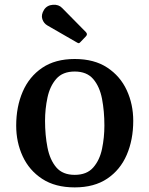

<svg xmlns="http://www.w3.org/2000/svg" viewBox="-20 -781 632 812"><path d="M48.5 -249.5Q48.5 -329.5 76 -393.2Q103.5 -457 158.5 -494.2Q213.5 -531.5 296 -531.5Q378.5 -531.5 433.5 -495.2Q488.5 -459 516 -399.5Q543.5 -340 543.5 -270Q543.5 -190 516 -126.2Q488.5 -62.5 433.5 -25.5Q378.5 11.5 296 11.5Q213.5 11.5 158.5 -24.5Q103.5 -60.5 76 -120Q48.5 -179.5 48.5 -249.5ZM170.5 -270Q170.5 -209.5 180.8 -157.2Q191 -105 218 -73.2Q245 -41.5 296 -41.5Q347 -41.5 374.2 -72.5Q401.5 -103.5 411.5 -151.5Q421.5 -199.5 421.5 -250Q421.5 -310.5 411.5 -362.8Q401.5 -415 374.2 -446.8Q347 -478.5 296 -478.5Q245 -478.5 218 -447.5Q191 -416.5 180.8 -368.5Q170.5 -320.5 170.5 -270ZM306 -601 181 -673Q165 -682 159 -700.2Q153 -718.5 166.5 -740Q179 -759 203.8 -760.8Q228.5 -762.5 243 -747L343 -645.5Q352 -636.5 343.5 -627.5L321 -604Q317 -599.5 314.2 -598.5Q311.5 -597.5 306 -601Z"/></svg>

Font: Besley* Medium
Style: Regular
Weight: 500
Designer: Owen Earl
Foundry: indestructible type*
Version: Version 3.000; ttfautohint (v1.8.3)